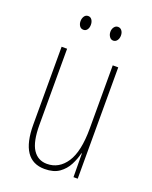

<svg xmlns="http://www.w3.org/2000/svg" viewBox="-134 -836 676 854"><g transform="rotate(20 204.0 -409.0)"><path d="M337 -593V-66H317L316 -178H314Q307 -149 292.5 -121Q278 -93 252 -74.5Q226 -56 183 -56Q69 -56 69 -225V-593H95V-233Q95 -153 118.5 -117Q142 -81 185 -81Q242 -81 276.5 -133Q311 -185 311 -294V-593ZM109 -729Q109 -742 115.5 -752Q122 -762 134 -762Q145 -762 151.5 -752.5Q158 -743 158 -729Q158 -715 151.5 -706Q145 -697 134 -697Q122 -697 115.5 -706.5Q109 -716 109 -729ZM250 -730Q250 -743 257 -752.5Q264 -762 275 -762Q286 -762 293 -753Q300 -744 300 -730Q300 -716 293 -706.5Q286 -697 275 -697Q264 -697 257 -707Q250 -717 250 -730Z"/></g></svg>

Font: Noto Sans Malayalam UI ExtraCondensed Thin
Style: Regular
Weight: 100
Width: 2
Designer: Jelle Bosma - Monotype Design Team
Foundry: Monotype Imaging Inc.
Version: Version 2.104; ttfautohint (v1.8.4.7-5d5b)